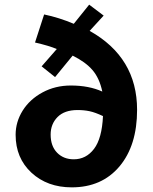

<svg xmlns="http://www.w3.org/2000/svg" viewBox="-20 -787 654 822"><path d="M361.8 -767.1 423.8 -720.2 363.8 -654.8Q566.9 -541 566.9 -316.9Q566.9 -164.1 491.5 -74.5Q416 15.1 287.1 15.1Q182.6 15.1 114.7 -47.6Q46.9 -110.4 46.9 -210Q46.9 -265.1 77.1 -313.5Q107.4 -361.8 162.1 -391.4Q216.8 -420.9 283.2 -420.9Q360.8 -420.9 418 -395Q405.8 -452.6 375.7 -487.3Q345.7 -522 291 -548.8L215.8 -457L158.2 -502.9L223.1 -577.1Q189.9 -591.3 129.9 -605L168.9 -725.1Q232.4 -711.9 295.9 -685.1ZM196.8 -210.9Q196.8 -161.6 224.4 -133.3Q252 -105 295.9 -105Q348.6 -105 382.6 -149.7Q416.5 -194.3 420.9 -290Q387.7 -305.7 363.8 -310.8Q339.8 -315.9 312 -315.9Q255.9 -315.9 226.3 -285.9Q196.8 -255.9 196.8 -210.9Z"/></svg>

Font: IntelOne Mono Bold
Style: Regular
Weight: 700
Designer: Fred Shallcrass
Foundry: Frere-Jones Type LLC
Version: Version 1.200;hotconv 1.1.0;makeotfexe 2.6.0;FJTRelease1.2